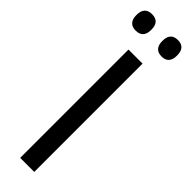

<svg xmlns="http://www.w3.org/2000/svg" viewBox="-283 -807 801 801"><g transform="rotate(45 118.0 -406.5)"><path d="M159.5 0H76.5V-639H159.5ZM41.5 -716Q20 -716 9 -728.2Q-2 -740.5 -2 -763V-766.5Q-2 -789 9 -801Q20 -813 41.5 -813Q64 -813 74.8 -801Q85.5 -789 85.5 -766.5V-763Q85.5 -740.5 74.8 -728.2Q64 -716 41.5 -716ZM194.5 -716Q172.5 -716 161.8 -728.2Q151 -740.5 151 -763V-766.5Q151 -789 161.8 -801Q172.5 -813 194.5 -813Q216 -813 226.8 -801Q237.5 -789 237.5 -766.5V-763Q237.5 -740.5 226.8 -728.2Q216 -716 194.5 -716Z"/></g></svg>

Font: Anek Latin
Style: Regular
Weight: 400
Designer: Yesha Goshar
Foundry: Ek Type
Version: Version 1.003